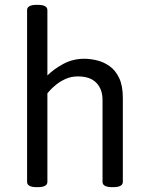

<svg xmlns="http://www.w3.org/2000/svg" viewBox="-20 -772 605 794"><path d="M132 2Q92 2 92 -20V-730Q92 -752 132 -752H136Q176 -752 176 -730V-460Q202 -486 241.5 -507.5Q281 -529 329 -529Q353 -529 380.5 -522.5Q408 -516 432.5 -499Q457 -482 472.5 -450Q488 -418 488 -367V-20Q488 2 448 2H444Q404 2 404 -20V-359Q404 -403 378.5 -429.5Q353 -456 302 -456Q274 -456 251 -445.5Q228 -435 211 -421Q194 -407 185 -396.5Q176 -386 176 -386V-20Q176 2 136 2Z"/></svg>

Font: Asap
Style: Regular
Weight: 400
Designer: Pablo Cosgaya
Foundry: Omnibus-Type
Version: Version 3.001